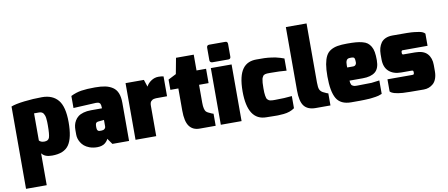

<svg xmlns="http://www.w3.org/2000/svg" viewBox="-85 -1142 4128 1771"><g transform="rotate(-10 1979.5 -256.5)"><path d="M276.9 -129.9Q314.5 -129.9 324.2 -158.2Q334 -186.5 334 -274.9Q334 -294.9 333.5 -305.7L333 -312.5Q331.1 -348.6 326.2 -361.8Q322.3 -372.1 316.4 -382.8Q303.7 -402.8 274.9 -402.8H228V-148.9Q243.2 -129.9 276.9 -129.9ZM228 270H34.2V-501Q73.7 -517.1 158.2 -527.1Q242.7 -537.1 325.2 -537.1Q424.3 -537.1 476.1 -474.9Q527.8 -412.6 527.8 -268.1Q527.8 -121.1 482.7 -55.7Q437.5 9.8 325.2 9.8Q291 9.8 267.6 1Q244.1 -7.8 228 -28.8Z M812.5 -138.2Q831.1 -138.2 840.8 -146.5Q850.6 -154.8 851.6 -162.6L852.5 -170.9V-231L800.8 -226.1Q778.8 -224.1 773.9 -209.5Q772 -202.1 771.2 -197.3Q770.5 -192.4 770.5 -181.2Q770.5 -150.9 779.3 -145.5Q782.7 -142.6 784.2 -141.1Q785.6 -139.6 791 -139.2Q793 -138.7 794.9 -138.4Q796.9 -138.2 812.5 -138.2ZM748 5.9Q709 5.9 675.8 -6.3Q646.5 -17.6 628.4 -33Q610.4 -48.3 598.6 -67.9Q576.7 -104 576.7 -143.1V-184.1Q576.7 -208.5 581.3 -229.5Q585.9 -250.5 597.9 -271.2Q609.9 -292 628.9 -306.9Q647.9 -321.8 679.2 -330.8Q710.4 -339.8 750.5 -339.8H852.5L853 -345.2Q853 -347.2 852.5 -347.2Q852.5 -358.4 851.1 -366.7L848.6 -376Q847.2 -385.3 840.3 -390.1Q837.4 -392.1 835.4 -393.3Q833.5 -394.5 831.3 -395.8Q829.1 -397 819.8 -397.9Q813 -398.9 807.1 -398.9Q790.5 -398.9 594.7 -388.2V-501Q644 -525.4 694.3 -533.2Q744.6 -541 822.8 -541Q878.4 -541 917.5 -533Q956.5 -524.9 986.8 -504.9Q1017.1 -484.9 1032 -448.5Q1046.9 -412.1 1046.9 -356.9V0H890.6L852.5 -54.2Q848.6 -44.9 841.3 -35.4Q834 -25.9 821.5 -15.4Q809.1 -4.9 787.6 1Q769.5 5.9 748 5.9Z M1301.3 0H1107.4V-530.8H1279.3L1301.3 -463.9Q1315.4 -493.2 1347.2 -514.6Q1378.9 -536.1 1416 -536.1Q1446.3 -536.1 1463.4 -530.8V-345.2Q1364.3 -345.2 1359.9 -344.7Q1335.9 -342.8 1327.6 -337.9Q1321.3 -334.5 1314.5 -327.6Q1301.3 -316.4 1301.3 -285.2Z M1857.9 1H1707.5Q1644.5 1 1611.6 -43.7Q1578.6 -88.4 1578.6 -189.9V-397.9H1503.9V-494.1L1578.6 -532.2L1606.4 -680.2H1772.5V-532.2H1861.8V-397.9H1772.5V-230Q1772.5 -196.3 1777.6 -176Q1782.7 -155.8 1789.3 -147.7Q1795.9 -139.6 1808.6 -132.8Q1851.6 -111.8 1857.9 -111.8Z M2100.6 0H1906.2V-530.8H2100.6ZM2079.6 -581.1H1929.2Q1918.5 -581.1 1912.1 -587.4Q1905.3 -593.3 1905.3 -604V-721.2Q1905.3 -746.1 1929.2 -746.1H2079.6Q2101.6 -746.1 2101.6 -721.2V-604Q2101.6 -581.5 2079.6 -581.1Z M2441.4 6.3H2426.3L2389.2 5.9Q2373.5 5.9 2364.7 5.4L2332.5 4.9Q2157.7 4.9 2157.2 -266.1Q2157.2 -341.8 2169.9 -395.5Q2192.9 -493.7 2261.7 -522.9Q2292.5 -536.1 2332.5 -536.1Q2389.2 -536.1 2409.2 -535.6Q2429.2 -535.2 2442.6 -533.4Q2456.1 -531.7 2477.1 -529.3Q2498 -526.9 2514.6 -522.9Q2558.1 -512.7 2590.3 -500V-386.2Q2528.8 -392.1 2438.5 -392.1Q2415 -392.1 2407.7 -391.6L2404.3 -391.1Q2394.5 -390.1 2390.6 -388.7L2388.7 -388.2Q2385.3 -386.7 2379.2 -383.8Q2373 -380.9 2370.6 -376.2Q2368.2 -371.6 2363.8 -364.5Q2359.4 -357.4 2357.9 -348.1Q2351.6 -322.8 2351.6 -264.2Q2351.6 -240.7 2352.3 -223.6Q2353 -206.5 2355.5 -193.8Q2357.9 -181.2 2360.4 -172.9L2360.8 -170.9Q2363.3 -162.1 2369.9 -156Q2376.5 -149.9 2381.6 -146.7Q2386.7 -143.6 2397.5 -141.6Q2408.2 -139.6 2416.7 -139.4Q2425.3 -139.2 2441.4 -139.2Q2482.4 -139.2 2521.5 -141.1L2529.8 -141.6Q2558.1 -143.1 2597.2 -147V-33.2Q2576.2 -18.1 2550.3 -9Q2524.4 0 2494.4 2.9Q2464.4 5.9 2441.4 6.3Z M2933.1 0H2794.9Q2721.2 0 2687.3 -43Q2653.3 -85.9 2653.3 -189V-783.2H2847.2V-229Q2847.2 -181.6 2856 -163.3Q2864.7 -145 2884.3 -133.8Q2926.8 -112.8 2933.1 -112.8Z M3203.6 -317.9Q3216.3 -317.9 3224.6 -327.1Q3232.9 -336.4 3232.9 -350.1Q3232.9 -380.4 3227.5 -390.6Q3222.2 -400.9 3197.8 -400.9Q3180.2 -400.9 3171.4 -398.7Q3162.6 -396.5 3156 -387.9Q3149.4 -379.4 3147 -363.3Q3145.5 -352.1 3145.5 -335.9L3146 -317.9ZM3210 4.9H3127Q3028.8 4.9 2990.2 -60.3Q2951.7 -125.5 2951.7 -268.1Q2951.7 -335 2959.7 -380.9Q2967.8 -426.8 2983.6 -457.5Q2999.5 -488.3 3028.1 -505.4Q3056.6 -522.5 3093 -528.8Q3129.4 -535.2 3183.6 -535.2Q3231.4 -535.2 3263.4 -532.7Q3295.4 -530.3 3325 -522.7Q3354.5 -515.1 3371.8 -502Q3389.2 -488.8 3402.6 -466.6Q3416 -444.3 3421.4 -413.1Q3426.8 -381.8 3426.8 -336.9Q3426.8 -259.3 3387 -227.1Q3347.2 -194.8 3270 -194.8H3146Q3146 -172.4 3154.3 -155.8Q3157.7 -149.4 3164.8 -145.8Q3171.9 -142.1 3178.2 -139.6Q3187 -137.2 3207 -137.2L3266.6 -138.2Q3323.2 -138.2 3343 -139.4Q3362.8 -140.6 3417 -148.9V-22.9Q3402.3 -16.6 3384.3 -11.2Q3362.3 -5.4 3323.2 -1Q3311 0 3301.3 1.5Q3283.7 3.4 3252.9 3.9Q3232.4 4.9 3210 4.9Z M3806.6 4.9Q3652.8 4.9 3610.4 2Q3516.6 -4.9 3492.7 -32.2V-146H3724.6Q3736.3 -146 3739.5 -150.1Q3742.7 -154.3 3742.7 -168Q3742.7 -178.2 3739.3 -182.1Q3735.8 -186 3724.6 -186H3628.9Q3555.7 -186 3513.2 -224.4Q3470.7 -262.7 3470.7 -337.9V-383.8Q3470.7 -447.8 3501 -490.7Q3516.6 -512.2 3544.2 -524.2Q3571.8 -536.1 3608.9 -536.1Q3718.8 -536.1 3744.6 -535.6Q3791.5 -534.7 3813 -531.7Q3832 -529.8 3854.5 -525.9Q3894.5 -519.5 3910.6 -500V-386.2Q3678.7 -386.2 3674.8 -385.7Q3664.6 -383.3 3664.6 -368.2V-361.8Q3664.6 -348.1 3674.8 -346.7Q3678.7 -346.2 3786.6 -346.2Q3865.7 -346.2 3901.1 -306.9Q3936.5 -267.6 3936.5 -202.1V-143.1Q3936.5 -104.5 3925.5 -74.7Q3914.6 -44.9 3895.5 -28.3Q3857.9 4.9 3806.6 4.9Z"/></g></svg>

Font: Squarion Black
Style: Regular
Weight: 900
Designer: Natanael Gama
Version: Version 1.00;September 12, 2019;FontCreator 11.5.0.2425 64-b